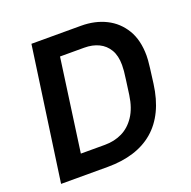

<svg xmlns="http://www.w3.org/2000/svg" viewBox="-122 -807 926 929"><g transform="rotate(-20 340.5 -343.0)"><path d="M38 0 135 -686H390Q462 -686 518 -658Q574 -630 606.5 -576Q639 -522 639 -442Q639 -431 638 -418Q637 -405 634 -379.5Q631 -354 624 -302Q614 -226 586.5 -169Q559 -112 515 -74.5Q471 -37 411.5 -18.5Q352 0 279 0ZM178 -105H302Q351 -105 391 -124.5Q431 -144 458.5 -185.5Q486 -227 495 -291Q501 -337 505 -364Q509 -391 510.5 -408.5Q512 -426 512 -440Q512 -488 493.5 -519Q475 -550 443 -565.5Q411 -581 368 -581H244Z"/></g></svg>

Font: Chivo Medium Medium
Style: Italic
Weight: 500
Italic angle: -8.05°
Version: Version 2.002